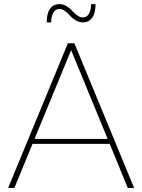

<svg xmlns="http://www.w3.org/2000/svg" viewBox="-20 -925 700 945"><path d="M640.1 0H608.9L520 -216.8H140.1L50.8 0H20L314 -711.9H346.2ZM509.8 -241.2 330.1 -678.2 149.9 -241.2ZM387.2 -814.9Q369.1 -814.9 352.3 -825.2Q335.4 -835.4 324.7 -847.9Q314 -860.4 299.8 -870.6Q285.6 -880.9 272.9 -880.9Q253.4 -880.9 242.7 -863Q231.9 -845.2 231.9 -814.9H210Q210 -859.4 226.3 -882.1Q242.7 -904.8 272.9 -904.8Q291 -904.8 307.9 -894.5Q324.7 -884.3 335.4 -871.8Q346.2 -859.4 360.4 -849.1Q374.5 -838.9 387.2 -838.9Q406.7 -838.9 417.5 -856.7Q428.2 -874.5 428.2 -904.8H450.2Q450.2 -860.4 433.8 -837.6Q417.5 -814.9 387.2 -814.9Z"/></svg>

Font: Creato Display Thin
Style: Regular
Weight: 265
Version: Version 1.000